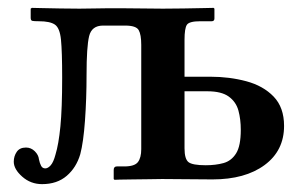

<svg xmlns="http://www.w3.org/2000/svg" viewBox="-20 -456 775 488"><path d="M449 -261H515Q563 -261 606 -249.5Q649 -238 675.5 -210.5Q702 -183 702 -136Q702 -73 652.5 -36.5Q603 0 520 0L392 -1Q379 -1 358.5 -0.5Q338 0 318 0Q298 0 284.5 0.5Q271 1 271 1L269 -1V-24Q269 -33 277 -33H296Q322 -33 330.5 -44Q339 -55 339 -77V-342Q339 -368 332.5 -379.5Q326 -391 298 -391H242Q213 -391 206.5 -364Q200 -337 200 -266Q200 -205 196 -149.5Q192 -94 184 -64Q174 -30 149.5 -9Q125 12 87 12Q58 12 36.5 -7Q15 -26 15 -45Q15 -59 22.5 -70Q30 -81 46 -81Q59 -81 68.5 -71.5Q78 -62 79 -51Q81 -41 84.5 -34.5Q88 -28 95 -28Q102 -28 109 -36Q116 -44 121 -63Q129 -89 133.5 -134.5Q138 -180 138 -259Q138 -325 135 -355Q132 -385 119.5 -393.5Q107 -402 79 -402Q66 -402 62 -403Q58 -404 58 -411V-434L61 -436Q61 -436 82.5 -435.5Q104 -435 133 -434.5Q162 -434 182 -434Q199 -434 219 -434.5Q239 -435 253.5 -435Q268 -435 268 -435Q268 -435 291 -435Q314 -435 343.5 -434.5Q373 -434 394 -434Q416 -434 446.5 -434.5Q477 -435 500 -435.5Q523 -436 523 -436L525 -434V-409Q525 -402 518 -402H489Q461 -402 455 -393Q449 -384 449 -355ZM592 -126Q592 -153 586 -175Q580 -197 561.5 -210.5Q543 -224 507 -224H449V-79Q449 -52 459 -44Q469 -36 503 -36Q528 -36 548 -41.5Q568 -47 580 -66Q592 -85 592 -126Z"/></svg>

Font: Libertinus Serif SemiBold
Style: Regular
Weight: 600
Designer: Philipp H. Poll, Khaled Hosny
Foundry: Caleb Maclennan
Version: Version 7.051;RELEASE